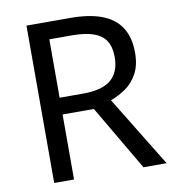

<svg xmlns="http://www.w3.org/2000/svg" viewBox="-80 -786 783 858"><g transform="rotate(-10 311.0 -357.0)"><path d="M294 -714Q383 -714 440.5 -691.5Q498 -669 526 -624Q554 -579 554 -511Q554 -454 533 -416Q512 -378 479.5 -355.5Q447 -333 411 -320L607 0H502L329 -295H187V0H97V-714ZM289 -636H187V-371H294Q381 -371 421 -405.5Q461 -440 461 -507Q461 -554 442.5 -582Q424 -610 386 -623Q348 -636 289 -636Z"/></g></svg>

Font: Noto Sans Kannada
Style: Regular
Weight: 400
Designer: Jelle Bosma - Monotype Design Team
Foundry: Monotype Imaging Inc.
Version: Version 2.003